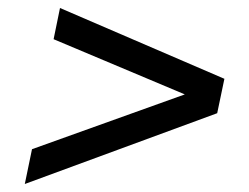

<svg xmlns="http://www.w3.org/2000/svg" viewBox="-20 -590 622 480"><path d="M42 -130 60 -217 442 -354 114 -492 130 -570 541 -393 523 -307Z"/></svg>

Font: Montserrat Medium
Style: Italic
Weight: 500
Italic angle: -11.3°
Designer: Julieta Ulanovsky
Foundry: Julieta Ulanovsky
Version: Version 9.000; ttfautohint (v1.8.4.7-5d5b)